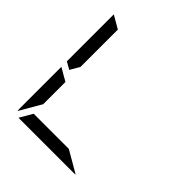

<svg xmlns="http://www.w3.org/2000/svg" viewBox="-249 -1137 1313 1313"><g transform="rotate(45 408.0 -480.5)"><path d="M99 -507V-959Q99 -959 99 -961L192 -907V-905V-895V-861V-782V-578V-546L152 -477ZM192 -218V-185L101 -28Q99 -36 99 -41V-454L147 -426L169 -413V-414L192 -400ZM532 -93 689 -2Q681 0 676 0H140Q140 0 138 0L192 -93H195H226H362H454Z"/></g></svg>

Font: DSEG14 Modern Mini
Style: Regular
Weight: 400
Designer: Keshikan(Twitter:@keshinomi_88pro)
Version: Version 0.46